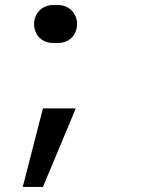

<svg xmlns="http://www.w3.org/2000/svg" viewBox="-20 -580 640 760"><path d="M210 -410C254 -410 285 -441 285 -485C285 -528 253 -560 210 -560H190C147 -560 115 -528 115 -485C115 -441 146 -410 190 -410ZM150 160 280 -151H150L70 160Z"/></svg>

Font: Tekne LDO
Style: Regular
Weight: 400
Monospace: yes
Designer: Alessio Laiso, Mario Rullo, Paolo Rosset
Foundry: Alessio Laiso
Version: Version 1.000;hotconv 1.0.109;makeotfexe 2.5.65596